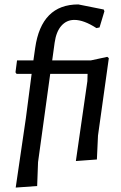

<svg xmlns="http://www.w3.org/2000/svg" viewBox="-20 -724 546 868"><path d="M465 -467 472 -461 423 -111 418 -3 323 4 375 -357 376 -390H207L181 -201L152 9L148 117L51 124L97 -190L123 -390H55L50 -397L57 -451H131L139 -507Q167 -704 334 -704L449 -681L452 -673L430 -600L416 -597Q359 -634 316 -634Q281 -634 257.5 -607.5Q234 -581 227 -531L216 -451H391Z"/></svg>

Font: Alegreya Sans SC Medium
Style: Italic
Weight: 500
Italic angle: -7°
Designer: Juan Pablo del Peral
Foundry: Huerta Tipografica
Version: Version 2.007